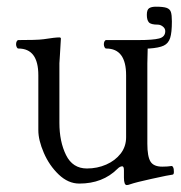

<svg xmlns="http://www.w3.org/2000/svg" viewBox="-20 -529 532 565"><path d="M344.7 -6.3V-27.8Q344.7 -39.6 339.8 -39.6Q333 -39.6 325.7 -32.2Q282.2 11.2 213.4 11.2Q180.7 11.2 152.8 -15.4Q125 -42 108.9 -79.3Q92.8 -116.7 92.8 -145.5V-307.6Q92.8 -386.2 34.2 -386.2Q31.2 -386.2 29.3 -390.1Q27.3 -394 27.3 -398.9Q27.3 -403.8 29.3 -407.5Q31.2 -411.1 34.2 -411.1Q57.6 -411.1 77.6 -411.6Q97.7 -412.1 108.4 -413.6Q142.1 -418.9 154.3 -418.9Q159.2 -418.9 159.2 -415.5L156.2 -364.7L154.8 -342.8V-167.5Q154.8 -112.3 174.3 -72.8Q193.8 -33.2 235.8 -33.2Q266.1 -33.2 292.5 -44.7Q318.8 -56.2 335 -76.9Q351.1 -97.7 351.1 -125V-307.6Q351.1 -386.2 292.5 -386.2Q289.6 -386.2 287.6 -390.1Q285.6 -394 285.6 -398.9Q285.6 -403.8 287.6 -407.5Q289.6 -411.1 292.5 -411.1H387.7Q430.2 -411.1 448.2 -415.8Q466.3 -420.4 466.3 -437.5Q466.3 -445.3 459.2 -450.9Q452.1 -456.5 444.3 -456.5Q423.8 -456.5 418 -463.4Q412.1 -470.2 412.1 -485.4Q412.1 -500.5 418.9 -504.9Q425.8 -509.3 438.5 -509.3Q460.4 -509.3 470.2 -505.9Q480 -502.4 482.9 -493.7Q485.8 -484.9 485.8 -465.8Q485.8 -433.1 480.7 -417.2Q475.6 -401.4 461.9 -394.8Q448.2 -388.2 418.9 -386.2H414.6Q413.6 -351.1 413.6 -342.3V-106Q413.6 -68.4 422.9 -53.5Q432.1 -38.6 457.5 -38.6Q473.1 -38.6 484.9 -40.5H485.4Q487.3 -40.5 489 -37.6Q490.7 -34.7 491.2 -31.2Q491.7 -28.3 491.7 -22.9Q491.7 -15.6 487.8 -15.1Q480 -14.6 424.8 -2.4Q380.4 7.3 363.3 13.2Q357.4 15.6 353 15.6Q344.7 15.6 344.7 -6.3Z"/></svg>

Font: JuniusX Light
Style: Regular
Weight: 300
Designer: Peter S. Baker
Foundry: Briery Creek Software
Version: Version 1.008